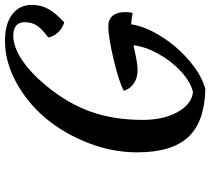

<svg xmlns="http://www.w3.org/2000/svg" viewBox="-57 -721 854 780"><g transform="rotate(-90 370.0 -331.0)"><path d="M654.8 -317.9Q681.2 -317.9 696 -300Q710.9 -282.2 710.9 -250Q710.9 -229.5 707 -219.2Q685.5 -223.6 661.1 -225.1Q652.8 -167.5 611.6 -102.3Q570.3 -37.1 511.7 12.5Q453.1 62 397.9 76.2Q264.6 73.2 202.9 6.3Q141.1 -60.5 141.1 -201.2Q141.1 -301.8 179.4 -400.1Q217.8 -498.5 279.8 -572.5Q341.8 -646.5 425.3 -692.1Q508.8 -737.8 594.2 -737.8Q662.6 -737.8 701.4 -708.5Q740.2 -679.2 740.2 -627Q740.2 -592.3 723.6 -561.8Q707 -531.2 668.9 -497.1Q645.5 -503.9 628.4 -522Q611.3 -540 607.9 -562Q643.1 -587.9 656.5 -608.6Q669.9 -629.4 669.9 -658.2Q669.9 -680.7 655.8 -692.4Q641.6 -704.1 615.2 -704.1Q570.8 -704.1 518.8 -670.2Q466.8 -636.2 415 -574.2Q340.8 -485.8 306.9 -391.1Q272.9 -296.4 272.9 -178.2Q272.9 -92.8 305.4 -35.6Q337.9 21.5 386.2 25.9Q427.2 16.6 470 -22.9Q512.7 -62.5 541.7 -115.5Q570.8 -168.5 576.2 -215.8Q571.8 -214.8 554.9 -211.2Q538.1 -207.5 531.7 -206.3Q525.4 -205.1 513.2 -202.9Q501 -200.7 491.9 -200Q482.9 -199.2 474.1 -199.2Q443.8 -199.2 421.6 -213.9Q399.4 -228.5 391.1 -254.9Q426.3 -274.4 517.1 -296.1Q607.9 -317.9 654.8 -317.9Z"/></g></svg>

Font: Kaushan Script
Style: Regular
Weight: 400
Designer: Pablo Impallari
Foundry: Pablo Impallari
Version: Version 1.002